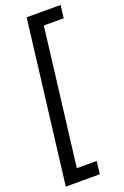

<svg xmlns="http://www.w3.org/2000/svg" viewBox="-172 -824 655 1011"><g transform="rotate(-20 156.0 -318.0)"><path d="M10.3 136.2H200.7L209.5 64.9H98.1L191.9 -700.7H303.2L312 -772H121.6Z"/></g></svg>

Font: Guggenheim Sans Display
Style: Italic
Weight: 400
Italic angle: -7°
Designer: Modified by Tom Baber under direction of Pentagram Design 2023
Foundry: rsms
Version: Version 1.001;Glyphs 3.1.2 (3151)